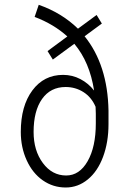

<svg xmlns="http://www.w3.org/2000/svg" viewBox="-20 -791 549 820"><path d="M341.3 -636.2Q439.9 -513.7 443.4 -318.4V-261.2Q443.4 -183.6 420.2 -121.3Q397 -59.1 355 -24.7Q313 9.8 260.7 9.8Q206.5 9.8 162.8 -20.8Q119.1 -51.3 94 -106.4Q68.8 -161.6 68.8 -227.5Q68.8 -338.4 118.2 -404.8Q167.5 -471.2 249.5 -471.2Q289.1 -471.2 323.5 -453.1Q357.9 -435.1 381.8 -404.3Q363.3 -525.4 297.4 -604L205.6 -536.6L183.1 -572.8L267.6 -635.3Q209.5 -688 127.9 -718.8L145.5 -770.5Q244.1 -735.8 313 -668.5L392.6 -727.1L415 -690.4ZM389.2 -305.7 388.2 -335Q370.6 -376 336.4 -397.7Q302.2 -419.4 260.3 -419.4Q195.8 -419.4 159.7 -368.4Q123.5 -317.4 123.5 -227.5Q123.5 -147.9 163.1 -94.7Q202.6 -41.5 262.7 -41.5Q319.3 -41.5 354.2 -102.5Q389.2 -163.6 389.2 -264.2Z"/></svg>

Font: TypoPRO Roboto
Style: Regular
Weight: 300
Designer: Google
Version: Version 2.136; 2016